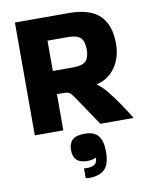

<svg xmlns="http://www.w3.org/2000/svg" viewBox="-98 -714 841 1061"><g transform="rotate(-10 322.5 -183.5)"><path d="M220 -9H60V-642H362Q481 -642 535.5 -588.5Q590 -535 590 -431Q590 -353 551 -297.5Q512 -242 448 -228L447 -225Q472 -209 502 -172Q532 -135 561.5 -91.5Q591 -48 614 -10V-9H428L320 -169Q306 -190 297.5 -199Q289 -208 277.5 -210Q266 -212 241 -212H220ZM336 -512H220V-342H336Q386 -342 405.5 -362Q425 -382 425 -427Q425 -472 405.5 -492Q386 -512 336 -512ZM297 218Q303 219 311 219Q341 219 356 208.5Q371 198 371 172L370 171Q353 181 321 181Q243 181 243 107Q243 69 263 49.5Q283 30 334 30Q387 30 409.5 60Q432 90 432 146Q432 219 402 247Q372 275 317 275Q312 275 307 274.5Q302 274 296 273V219Z"/></g></svg>

Font: Bakbak One
Style: Regular
Weight: 400
Designer: Saumya Kishore and Sanchit Sawaria
Foundry: A Good Feeling
Version: Version 1.003; ttfautohint (v1.8.3)